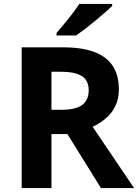

<svg xmlns="http://www.w3.org/2000/svg" viewBox="-20 -954 700 974"><path d="M298 -714Q395 -714 458 -690.5Q521 -667 552 -619.5Q583 -572 583 -500Q583 -451 564.5 -414.5Q546 -378 515.5 -352.5Q485 -327 450 -311L660 0H492L322 -274H241V0H90V-714ZM287 -590H241V-397H290Q365 -397 397.5 -422Q430 -447 430 -496Q430 -530 414.5 -550.5Q399 -571 367.5 -580.5Q336 -590 287 -590ZM549 -924Q535 -910 512 -890Q489 -870 462.5 -848Q436 -826 410.5 -806.5Q385 -787 366 -774H267V-787Q283 -806 304.5 -831.5Q326 -857 347 -884.5Q368 -912 382 -934H549Z"/></svg>

Font: Noto Sans Telugu
Style: Regular
Weight: 400
Designer: Jelle Bosma - Monotype Design Team
Foundry: Monotype Imaging Inc.
Version: Version 2.003